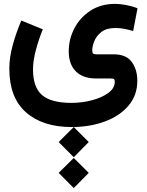

<svg xmlns="http://www.w3.org/2000/svg" viewBox="-20 -414 761 994"><path d="M283.7 321.3 361.8 243.7 439.5 321.3 361.8 399.9ZM283.7 481 361.8 403.8 439.5 481 361.8 559.6ZM201.7 -262.2Q180.2 -209.5 165.5 -154.3Q150.9 -99.1 150.9 -54.7Q150.9 37.1 197 77.6Q243.2 118.2 348.6 118.7Q404.3 118.7 456.1 105Q507.8 91.3 541 66.9Q574.2 42.5 574.2 9.8Q574.2 -1 570.1 -4.4Q565.9 -7.8 549.3 -7.8H475.6Q409.7 -7.8 372.8 -44.4Q335.9 -81.1 335.9 -147.9Q335.9 -211.4 365.2 -267.6Q394.5 -323.7 448.5 -358.9Q502.4 -394 577.1 -394Q599.6 -394 631.8 -388.2Q664.1 -382.3 691.9 -371.1L669.4 -253.4Q648.4 -259.8 625.5 -264.4Q602.5 -269 577.1 -269Q530.8 -269 504.6 -248.3Q478.5 -227.5 468 -200.4Q457.5 -173.3 457.5 -154.3Q457.5 -141.6 461.7 -137.2Q465.8 -132.8 480.5 -132.8H568.4Q633.8 -132.8 662.4 -93Q690.9 -53.2 690.9 3.9Q690.9 79.6 645 133.3Q599.1 187 522 215.3Q444.8 243.7 351.1 243.7Q200.7 243.7 114.5 167.5Q28.3 91.3 28.3 -58.1Q28.3 -116.2 45.7 -179.7Q63 -243.2 90.3 -307.6Z"/></svg>

Font: Vazir
Style: Bold
Weight: 700
Designer: Saber Rastikerdar
Foundry: Saber Rastikerdar
Version: Version 30.0.0